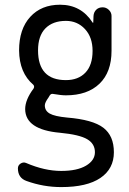

<svg xmlns="http://www.w3.org/2000/svg" viewBox="-20 -550 540 801"><path d="M254.9 -462.9Q200.2 -462.9 169.4 -431.6Q138.7 -400.4 138.7 -339.8Q138.7 -215.8 254.9 -215.8Q306.6 -215.8 336.4 -247.1Q366.2 -278.3 366.2 -337.9Q366.2 -394.5 334.5 -428.7Q302.7 -462.9 254.9 -462.9ZM235.4 163.1Q301.8 163.1 338.9 141.1Q376 119.1 376 85Q376 49.8 343.8 30.8Q311.5 11.7 230.5 3.9Q85.9 -8.8 85 -94.7Q85 -133.8 120.1 -180.7Q125 -189.5 119.1 -196.3Q60.5 -246.1 59.6 -339.8Q59.6 -428.7 106 -479.5Q152.3 -530.3 230.5 -530.3Q318.4 -530.3 366.2 -456.1Q366.2 -455.1 368.2 -455.1Q369.1 -455.1 369.1 -456.1L370.1 -483.4Q371.1 -499 381.3 -509.3Q391.6 -519.5 408.2 -519.5Q422.9 -519.5 434.1 -508.8Q445.3 -498 445.3 -483.4V-337.9Q445.3 -249 395 -200.7Q344.7 -152.3 254.9 -152.3Q235.4 -152.3 201.2 -158.2Q192.4 -160.2 186.5 -150.4Q185.5 -149.4 184.6 -147Q183.6 -144.5 182.6 -143.6Q167 -122.1 167 -110.4Q167 -87.9 187.5 -76.2Q208 -64.5 259.8 -59.6Q367.2 -50.8 411.1 -17.1Q455.1 16.6 455.1 85Q455.1 154.3 398.9 192.4Q342.8 230.5 235.4 230.5Q161.1 230.5 90.8 205.1Q54.7 192.4 54.7 152.3Q54.7 139.6 65.9 132.3Q77.1 125 88.9 129.9Q166 163.1 235.4 163.1Z"/></svg>

Font: Rounded-X Mgen+ 2m regular
Style: Regular
Weight: 400
Designer: [Source Han Sans]
Ryoko NISHIZUKA  (kana & ideographs); Paul D. Hunt (Latin, Greek & Cyrillic); Wenlong ZHANG  (bopomofo
Version: Version 1.059.20150602